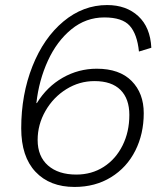

<svg xmlns="http://www.w3.org/2000/svg" viewBox="-20 -730 641 760"><path d="M64 -222Q64 -356 108.5 -468Q153 -580 231 -645Q309 -710 404 -710Q480 -710 527.5 -666Q575 -622 579 -541L530 -526Q523 -595 493.5 -628Q464 -661 393 -661Q320 -661 262.5 -614Q205 -567 169.5 -489.5Q134 -412 124 -322H126Q166 -387 228.5 -422.5Q291 -458 363 -458Q453 -458 501 -409.5Q549 -361 549 -282Q549 -200 515.5 -133.5Q482 -67 419.5 -28.5Q357 10 275 10Q177 10 120.5 -50Q64 -110 64 -222ZM492 -275Q492 -339 457 -374Q422 -409 354 -409Q294 -409 242.5 -377Q191 -345 160 -291Q129 -237 129 -176Q129 -111 170 -75Q211 -39 282 -39Q343 -39 390.5 -69.5Q438 -100 465 -154Q492 -208 492 -275Z"/></svg>

Font: Niramit ExtraLight
Style: Italic
Weight: 200
Italic angle: -10°
Designer: Katatrad Aksorn Co.,Ltd.
Foundry: Cadson Demak Co.,Ltd.
Version: Version 1.000; ttfautohint (v1.6)